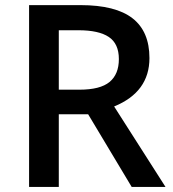

<svg xmlns="http://www.w3.org/2000/svg" viewBox="-20 -734 679 754"><path d="M210.9 -381.8H292Q373.5 -381.8 410.2 -412.1Q446.8 -442.4 446.8 -502Q446.8 -562.5 407.2 -588.9Q367.7 -615.2 288.1 -615.2H210.9ZM210.9 -285.2V0H94.2V-713.9H295.9Q434.1 -713.9 500.5 -662.1Q566.9 -610.4 566.9 -505.9Q566.9 -372.6 428.2 -315.9L629.9 0H497.1L326.2 -285.2Z"/></svg>

Font: f0_51262          
Style: Regular
Weight: 600
Foundry: Ascender Corporation
Version: Version 1.10